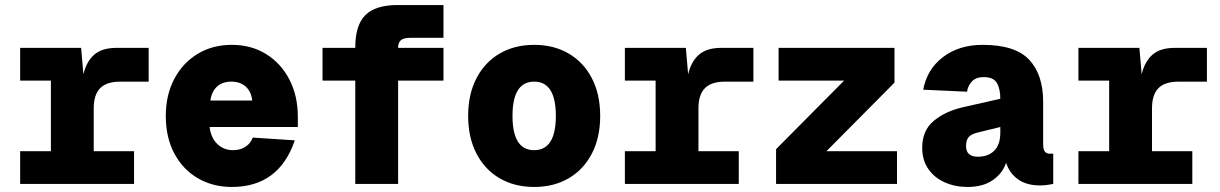

<svg xmlns="http://www.w3.org/2000/svg" viewBox="-20 -730 4840 762"><path d="M60 0V-130H182V-410H60V-540H302L311 -435Q323 -486 354 -513Q385 -540 442 -540H570V-406H458Q403 -406 377.5 -380Q352 -354 352 -300V-130H512V0Z M900 12Q825 12 765.5 -22.5Q706 -57 672 -120.5Q638 -184 638 -270Q638 -353 671.5 -416.5Q705 -480 764 -516Q823 -552 900 -552Q977 -552 1036 -515.5Q1095 -479 1128.5 -414.5Q1162 -350 1162 -266V-226H812Q817 -183 842.5 -158.5Q868 -134 905 -134Q933 -134 954 -147.5Q975 -161 983 -184L1150 -173Q1087 12 900 12ZM815 -331H981Q977 -367 955 -386.5Q933 -406 898 -406Q863 -406 841.5 -386.5Q820 -367 815 -331Z M1390 0V-410H1260V-540H1390V-542Q1390 -630 1430 -670Q1470 -710 1558 -710H1740V-580H1610Q1582 -580 1571 -570.5Q1560 -561 1560 -540H1740V-410H1560V0Z M2100 12Q2022 12 1963 -22.5Q1904 -57 1871 -120.5Q1838 -184 1838 -270Q1838 -356 1871 -419.5Q1904 -483 1963 -517.5Q2022 -552 2100 -552Q2178 -552 2237 -517.5Q2296 -483 2329 -419.5Q2362 -356 2362 -270Q2362 -184 2329 -120.5Q2296 -57 2237 -22.5Q2178 12 2100 12ZM2100 -134Q2186 -134 2186 -270Q2186 -406 2100 -406Q2014 -406 2014 -270Q2014 -134 2100 -134Z M2460 0V-130H2582V-410H2460V-540H2702L2711 -435Q2723 -486 2754 -513Q2785 -540 2842 -540H2970V-406H2858Q2803 -406 2777.5 -380Q2752 -354 2752 -300V-130H2912V0Z M3060 0V-138L3330 -410H3070V-540H3530V-402L3260 -130H3540V0Z M3820 12Q3771 12 3730 -6Q3689 -24 3664.5 -59Q3640 -94 3640 -144Q3640 -212 3685.5 -250Q3731 -288 3800 -304L3950 -338Q3950 -377 3936.5 -400.5Q3923 -424 3884 -424Q3853 -424 3837 -406.5Q3821 -389 3818 -366L3644 -374Q3659 -455 3722.5 -503.5Q3786 -552 3880 -552Q4009 -552 4064.5 -493Q4120 -434 4120 -326V-158Q4120 -136 4127 -128Q4134 -120 4146 -120H4160V0Q4154 1 4139.5 3.5Q4125 6 4108 6Q4054 6 4020 -18.5Q3986 -43 3973 -84Q3959 -42 3920 -15Q3881 12 3820 12ZM3861 -108Q3902 -108 3926 -132Q3950 -156 3950 -204V-226L3860 -204Q3835 -198 3824.5 -186Q3814 -174 3814 -150Q3814 -108 3861 -108Z M4260 0V-130H4382V-410H4260V-540H4502L4511 -435Q4523 -486 4554 -513Q4585 -540 4642 -540H4770V-406H4658Q4603 -406 4577.5 -380Q4552 -354 4552 -300V-130H4712V0Z"/></svg>

Font: Geist Mono Black
Style: Regular
Weight: 900
Monospace: yes
Designer: Basement.studio, Andrés Briganti, Mateo Zaragoza
Foundry: Basement.studio, Vercel, Andrés Briganti, Guido Ferreyra, Mateo Zaragoza
Version: Version 1.500; ttfautohint (v1.8.4.7-5d5b)